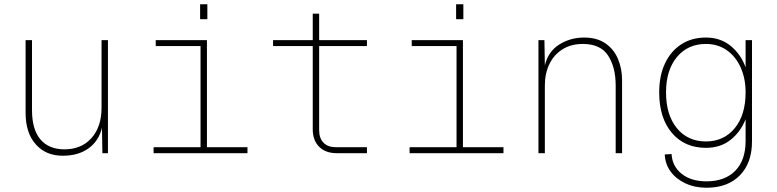

<svg xmlns="http://www.w3.org/2000/svg" viewBox="-20 -718 3640 900"><path d="M274 12Q195 12 147.5 -41.5Q100 -95 100 -189V-530H130V-202Q130 -111 169.5 -64.5Q209 -18 282 -18Q362 -18 409 -71Q456 -124 456 -213V-530H486V0H460L458 -119Q443 -57 395 -22.5Q347 12 274 12Z M700 0V-28H920V-502H710V-530H950V-28H1140V0ZM918 -628V-698H952V-628Z M1558 0Q1506 0 1476 -30Q1446 -60 1446 -112V-502H1260V-530H1446V-654H1476V-530H1700V-502H1476V-108Q1476 -70 1496.5 -49Q1517 -28 1554 -28H1700V0Z M1900 0V-28H2120V-502H1910V-530H2150V-28H2340V0ZM2118 -628V-698H2152V-628Z M2504 0V-530H2532L2534 -411Q2549 -476 2601 -509Q2653 -542 2718 -542Q2778 -542 2817.5 -515Q2857 -488 2876.5 -442.5Q2896 -397 2896 -341V0H2866V-317Q2866 -403 2830.5 -457.5Q2795 -512 2712 -512Q2657 -512 2617 -487Q2577 -462 2555.5 -418Q2534 -374 2534 -317V0Z M3292 162Q3237 162 3193 141.5Q3149 121 3123.5 86Q3098 51 3096 6L3128 4Q3131 61 3175 96.5Q3219 132 3292 132Q3378 132 3426.5 82.5Q3475 33 3475 -57V-159Q3451 -99 3404 -62Q3357 -25 3289 -25Q3189 -25 3129.5 -95Q3070 -165 3070 -285Q3070 -363 3097 -420.5Q3124 -478 3173 -510Q3222 -542 3289 -542Q3358 -542 3406 -502Q3454 -462 3475 -402V-530H3505V-55Q3505 46 3448 104Q3391 162 3292 162ZM3289 -55Q3373 -55 3424 -117Q3475 -179 3475 -285Q3475 -350 3452 -401.5Q3429 -453 3387 -482.5Q3345 -512 3289 -512Q3204 -512 3153 -450.5Q3102 -389 3102 -285Q3102 -179 3153 -117Q3204 -55 3289 -55Z"/></svg>

Font: Geist Mono Thin
Style: Regular
Weight: 100
Monospace: yes
Designer: Basement.studio, Andrés Briganti, Mateo Zaragoza
Foundry: Basement.studio, Vercel, Andrés Briganti, Guido Ferreyra, Mateo Zaragoza
Version: Version 1.500; ttfautohint (v1.8.4.7-5d5b)